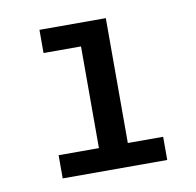

<svg xmlns="http://www.w3.org/2000/svg" viewBox="-56 -799 542 530"><g transform="rotate(-10 215.0 -534.5)"><path d="M87 -742V-677H192V-392H79V-327H372V-392H273V-742Z"/></g></svg>

Font: Montserrat-Alt1 SemBd
Style: Regular
Weight: 600
Designer: Differentunic
Foundry: Differentunic
Version: Version 7.222